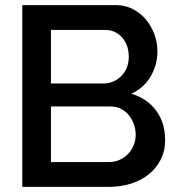

<svg xmlns="http://www.w3.org/2000/svg" viewBox="-20 -730 718 750"><path d="M625 -183Q625 -140 607.5 -106Q590 -72 560.5 -48.5Q531 -25 491 -12.5Q451 0 406 0H67V-710H433Q470 -710 500 -694Q530 -678 551 -652.5Q572 -627 583.5 -594.5Q595 -562 595 -529Q595 -477 568.5 -431.5Q542 -386 493 -364Q554 -346 589.5 -298.5Q625 -251 625 -183ZM510 -204Q510 -226 502.5 -246Q495 -266 482.5 -281Q470 -296 452 -305Q434 -314 413 -314H179V-97H406Q428 -97 447 -105.5Q466 -114 480 -128.5Q494 -143 502 -162.5Q510 -182 510 -204ZM179 -613V-404H385Q406 -404 423.5 -412Q441 -420 454.5 -433.5Q468 -447 475.5 -466Q483 -485 483 -508Q483 -554 457 -583.5Q431 -613 391 -613Z"/></svg>

Font: Oxford Sans SemiBold
Style: Regular
Weight: 600
Designer: Matt McInerney, Pablo Impallari, Rodrigo Fuenzalida
Foundry: Matt McInerney, Pablo Impallari, Rodrigo Fuenzalida
Version: Version 3.000g; ttfautohint (v1.5) -l 8 -r 28 -G 28 -x 14 -D